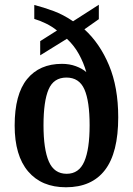

<svg xmlns="http://www.w3.org/2000/svg" viewBox="-20 -782 562 812"><path d="M259 10Q156 10 99 -57Q42 -124 42 -251Q42 -383 94.5 -447.5Q147 -512 242 -512Q274 -512 301 -502Q328 -492 345 -477Q334 -516 314 -552.5Q294 -589 263 -618L150 -548V-608L221 -653Q200 -670 174.5 -682.5Q149 -695 125 -702V-761Q164 -751 206 -735.5Q248 -720 289 -692L398 -762V-701L337 -658Q402 -599 441 -506Q480 -413 480 -286Q480 -136 424 -63Q368 10 259 10ZM262 -47Q314 -47 336.5 -99Q359 -151 359 -252Q359 -354 337 -404Q315 -454 261 -454Q207 -454 185.5 -404Q164 -354 164 -252Q164 -151 186.5 -99Q209 -47 262 -47Z"/></svg>

Font: Noto Serif Myanmar Cond SemBd
Style: Regular
Weight: 600
Width: 3
Designer: Ben Mitchell and the Monotype Design Team
Foundry: Monotype Imaging Inc.
Version: Version 2.106; ttfautohint (v1.8.4.7-5d5b)